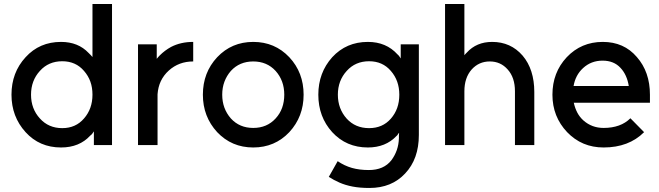

<svg xmlns="http://www.w3.org/2000/svg" viewBox="-20 -720 3272 953"><path d="M289 -416Q221 -416 178 -368Q134 -320 134 -250Q134 -180 178 -132Q221 -84 289 -84Q356 -84 397 -132Q418 -156 428.5 -185.5Q439 -215 439 -250Q439 -286 428.5 -315Q418 -344 397 -368Q356 -416 289 -416ZM283 -512Q368 -512 420 -457Q426 -452 430 -447Q434 -442 439 -437V-700H536V0H446V-68Q442 -62 438 -56.5Q434 -51 428 -47Q374 12 283 12Q176 12 107 -64Q37 -141 37 -250Q37 -360 107 -436Q176 -512 283 -512Z M665 -500V0H762V-252Q767 -324 818 -370Q868 -415 939 -415V-512Q877 -512 829 -487Q798 -470 773 -445Q769 -441 765 -436.5Q761 -432 758 -428V-500Z M1237 -415Q1305 -415 1348 -368Q1391 -320 1391 -250Q1391 -215 1380.5 -185.5Q1370 -156 1348 -132Q1305 -85 1237 -85Q1169 -85 1126 -132Q1083 -181 1083 -250Q1083 -285 1094 -314.5Q1105 -344 1126 -368Q1169 -415 1237 -415ZM1237 -512Q1130 -512 1058 -436Q987 -360 987 -250Q987 -141 1058 -64Q1130 12 1237 12Q1344 12 1416 -64Q1487 -141 1487 -250Q1487 -360 1416 -436Q1344 -512 1237 -512Z M1806 -512Q1699 -512 1629 -436Q1560 -359 1560 -250Q1560 -140 1629 -64Q1699 12 1806 12Q1894 12 1948 -45Q1952 -48 1954.5 -52.5Q1957 -57 1961 -61Q1960 -53 1960 -47.5Q1960 -42 1960 -34Q1959 -2 1949.5 25Q1940 52 1923 75Q1885 124 1811 124Q1764 124 1727 113.5Q1690 103 1656 80L1612 158Q1637 174 1665.5 186.5Q1694 199 1730 206Q1766 213 1814 213Q1924 213 1991 141Q2059 69 2059 -50V-500H1969V-430Q1965 -436 1961.5 -441Q1958 -446 1953 -450Q1897 -512 1806 -512ZM1812 -416Q1879 -416 1920 -368Q1941 -344 1951.5 -314.5Q1962 -285 1962 -250Q1962 -214 1951.5 -184.5Q1941 -155 1920 -131Q1879 -84 1812 -84Q1744 -84 1701 -131Q1657 -180 1657 -250Q1657 -320 1701 -368Q1744 -416 1812 -416Z M2632 0V-264Q2632 -319 2617.5 -364.5Q2603 -410 2574 -444Q2515 -512 2423 -512Q2345 -512 2297 -459Q2294 -456 2291 -453Q2288 -450 2285 -446V-700H2189V0H2285V-267Q2285 -334 2321 -375Q2357 -415 2411 -415Q2465 -415 2500 -375Q2536 -335 2536 -267V0Z M3206 -210V-250Q3206 -363 3141 -437Q3077 -512 2972 -512Q2865 -512 2793 -436Q2722 -360 2722 -250Q2722 -141 2795 -64Q2868 12 2976 12Q3101 12 3177 -64L3109 -133Q3061 -85 2976 -85Q2918 -85 2876 -122Q2857 -139 2845.5 -161Q2834 -183 2828 -210ZM2971 -419Q3027 -419 3060 -383Q3092 -349 3101 -293H2827Q2836 -347 2874 -382Q2914 -419 2971 -419Z"/></svg>

Font: Unageo
Style: Medium
Weight: 500
Designer: Richard Sepsi
Foundry: Richard Sepsi
Version: Version 2.000